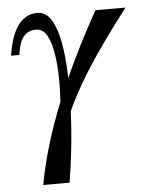

<svg xmlns="http://www.w3.org/2000/svg" viewBox="-52 -522 617 814"><g transform="rotate(-5 256.0 -114.5)"><path d="M167 185Q177 138 185.5 76Q194 14 199.5 -52.5Q205 -119 205 -182.5Q205 -246 197 -297Q189 -348 172 -378.5Q155 -409 126 -409Q109 -409 92.5 -401.5Q76 -394 64 -372.5Q52 -351 46 -308H11Q23 -392 55 -435.5Q87 -479 137 -479Q173 -479 195.5 -443.5Q218 -408 229.5 -347.5Q241 -287 243.5 -211.5Q246 -136 242.5 -53.5Q239 29 230.5 107Q222 185 211 250H158ZM384 -469H512Q435 -369 376.5 -283.5Q318 -198 277 -121.5Q236 -45 209 30Q182 105 167 185L158 250H99Q129 86 202 -94Q275 -274 384 -469Z"/></g></svg>

Font: Brygada 1918 SemiBold
Style: Italic
Weight: 600
Italic angle: -8°
Designer: Mateusz Machalski | Borys Kosmynka | Przemek Hoffer
Foundry: NIEPODLEGLA 2018
Version: Version 3.006